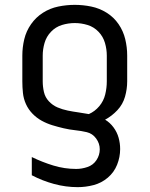

<svg xmlns="http://www.w3.org/2000/svg" viewBox="-20 -558 616 791"><path d="M300 213Q333 213 365.5 204.5Q398 196 424 174Q450 152 462.5 120.5Q475 89 475 56Q475 32 468.5 9Q462 -14 447.5 -33.5Q433 -53 413 -65Q441 -80 463.5 -104Q486 -128 495 -159.5Q504 -191 504 -223V-329Q504 -363 496 -396.5Q488 -430 468.5 -458.5Q449 -487 419.5 -505.5Q390 -524 356 -531Q322 -538 288 -538Q254 -538 220 -531Q186 -524 157 -505.5Q128 -487 108 -458.5Q88 -430 80 -396.5Q72 -363 72 -329V-223Q72 -199 74.5 -175Q77 -151 87 -129Q97 -107 114 -89.5Q131 -72 152 -60.5Q173 -49 196 -42Q219 -35 242.5 -29.5Q266 -24 290 -21.5Q314 -19 337.5 -13.5Q361 -8 376 12.5Q391 33 391 57Q391 81 377.5 101.5Q364 122 340.5 130Q317 138 294 138Q246 138 200 124Q154 110 111 89V164Q155 187 203 200Q251 213 300 213ZM346 -88Q325 -92 303 -95Q281 -98 259 -102.5Q237 -107 217 -115.5Q197 -124 181.5 -140.5Q166 -157 161 -179Q156 -201 156 -223V-329Q156 -355 163.5 -381Q171 -407 190 -427Q209 -447 235 -455Q261 -463 288 -463Q315 -463 341 -455Q367 -447 386 -427Q405 -407 412.5 -381Q420 -355 420 -329V-223Q420 -196 413.5 -169Q407 -142 389 -120.5Q371 -99 346 -88Z"/></svg>

Font: Iosevka SS01 Extended
Style: Regular
Weight: 400
Width: 7
Monospace: yes
Designer: Belleve Invis
Foundry: Belleve Invis
Version: Version 3.4.7; ttfautohint (v1.8.3)